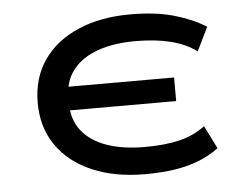

<svg xmlns="http://www.w3.org/2000/svg" viewBox="-43 -556 768 616"><g transform="rotate(-5 341.0 -248.5)"><path d="M400 9Q303 9 230 -22.5Q157 -54 117 -112Q77 -170 77 -249Q77 -328 116.5 -385.5Q156 -443 228.5 -474.5Q301 -506 397 -506Q479 -506 538 -489Q597 -472 640 -445L603 -369Q567 -395 518.5 -407Q470 -419 406 -419Q337 -419 285.5 -401Q234 -383 205 -346.5Q176 -310 177 -256L158 -292H520V-216H158L177 -241Q176 -188 204 -151.5Q232 -115 284 -96.5Q336 -78 407 -78Q473 -78 520 -89.5Q567 -101 602 -128L639 -54Q613 -34 578 -19.5Q543 -5 499.5 2Q456 9 400 9Z"/></g></svg>

Font: Nunito Sans 7pt Expanded Medium
Style: Regular
Weight: 500
Width: 7
Designer: Vernon Adams
Foundry: Vernon Adams
Version: Version 3.101;gftools[0.9.27]